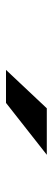

<svg xmlns="http://www.w3.org/2000/svg" viewBox="212 -982 176 640"><g transform="rotate(90 300.0 -662.0)"><path d="M213 -594 341 -730H496L323 -594Z"/></g></svg>

Font: Red Hat Text SemiBold
Style: Regular
Weight: 600
Designer: Pentagram, MCKL
Foundry: MCKL
Version: Version 1.030